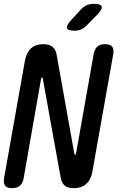

<svg xmlns="http://www.w3.org/2000/svg" viewBox="-21 -970 641 1000"><path d="M109 -655Q117 -697 141 -718.5Q165 -740 204 -740Q236 -740 252.5 -726.5Q269 -713 274 -685L366 -170L368 -166Q368 -164 370 -164Q372 -164 373.5 -165.5Q375 -167 375 -170L467 -689Q472 -715 486 -727.5Q500 -740 526 -740Q552 -740 562.5 -727.5Q573 -715 569 -689L460 -75Q452 -33 427.5 -11.5Q403 10 364 10Q332 10 316 -3.5Q300 -17 295 -45L202 -560Q202 -563 201 -564.5Q200 -566 198 -566Q196 -566 195 -564.5Q194 -563 193 -560L102 -41Q97 -15 82.5 -2.5Q68 10 42 10Q16 10 6 -2.5Q-4 -15 0 -41ZM368 -810Q332 -810 328 -823.5Q324 -837 350 -866L401 -921Q416 -937 432 -943.5Q448 -950 468 -950Q504 -950 508.5 -936Q513 -922 485 -893L430 -837Q416 -823 401 -816.5Q386 -810 368 -810Z"/></svg>

Font: Maple Mono NL Medium
Style: Italic
Weight: 500
Italic angle: -10°
Monospace: yes
Designer: subframe7536
Version: Version 7.000